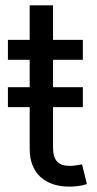

<svg xmlns="http://www.w3.org/2000/svg" viewBox="-20 -696 367 723"><path d="M91.8 -675.8V-545.9H9.8V-470.7H91.8V-367.7H9.8V-292.5H91.8V-134.8C91.8 -45.4 147.5 6.8 241.7 6.8C264.2 6.8 289.1 3.4 307.1 -2.9L289.1 -77.1C274.4 -74.2 255.4 -71.3 244.1 -71.3C197.8 -71.3 179.7 -92.8 179.7 -141.6V-292.5H292V-367.7H179.7V-470.7H292V-545.9H179.7V-675.8Z"/></svg>

Font: Raveo
Style: Regular
Weight: 400
Designer: Jakub Foglar, Rasmus Andersson (Inter)
Foundry: Jakubfoglar.com
Version: Version 1.100;Glyphs 3.2.3 (3260)